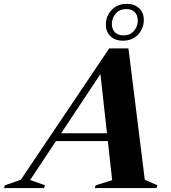

<svg xmlns="http://www.w3.org/2000/svg" viewBox="-101 -954 868 974"><path d="M168 -238.5 180.5 -278H516.5L504 -238.5ZM633.5 -42 698 -14 693 0H379.5L384.5 -14L468 -40L406 -600.5L423.5 -601L52 -41L127 -14L122 0H-81L-76 -14L4.5 -42L453 -708.5H550.5ZM542.5 -934.5Q580.5 -934.5 604.5 -912.5Q628.5 -890.5 628.5 -853Q628.5 -810 599.5 -778.8Q570.5 -747.5 522 -747.5Q484 -747.5 460 -769.8Q436 -792 436 -829.5Q436 -872.5 465.2 -903.5Q494.5 -934.5 542.5 -934.5ZM525 -774.5Q559 -774.5 578.5 -797.2Q598 -820 598 -849Q598 -877 582.5 -892.5Q567 -908 540 -908Q506 -908 486.2 -885.2Q466.5 -862.5 466.5 -833Q466.5 -805.5 482.2 -790Q498 -774.5 525 -774.5Z"/></svg>

Font: Newsreader 60pt
Style: Bold Italic
Weight: 700
Italic angle: -17°
Designer: Hugues Gentile
Foundry: Production Type
Version: Version 1.003